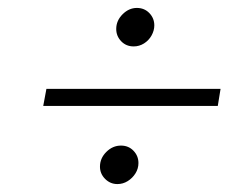

<svg xmlns="http://www.w3.org/2000/svg" viewBox="-20 -592 635 484"><path d="M317 -475Q298 -475 285.5 -488Q273 -501 273 -519Q273 -540 289 -556Q305 -572 325 -572Q344 -572 356.5 -559Q369 -546 369 -528Q369 -515 362 -502.5Q355 -490 343 -482.5Q331 -475 317 -475ZM276 -128Q258 -128 245 -141Q232 -154 232 -172Q232 -193 248 -209Q264 -225 285 -225Q304 -225 316.5 -212Q329 -199 329 -181Q329 -167 321.5 -155Q314 -143 302 -135.5Q290 -128 276 -128ZM89 -325 97 -368H536L529 -325Z"/></svg>

Font: MuseoModerno ExtraLight
Style: Italic
Weight: 250
Italic angle: -9°
Designer: Pablo Cosgaya, Héctor Gatti, Marcela Romero, and the Authors of The MuseoModerno Project.
Foundry: Omnibus-Type Team
Version: Version 1.003